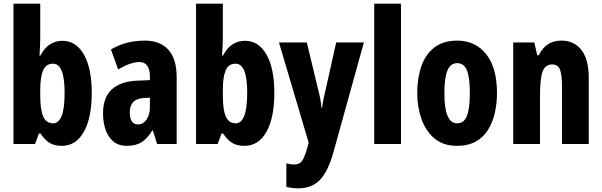

<svg xmlns="http://www.w3.org/2000/svg" viewBox="-20 -780 3261 1040"><path d="M198 -578Q198 -547 194 -479H199Q221 -521 251 -540Q281 -559 318 -559Q392 -559 434.5 -484.5Q477 -410 477 -276Q477 -143 434.5 -66.5Q392 10 315 10Q278 10 252 -4Q226 -18 199 -57H191L170 0H53V-760H198ZM267 -435Q229 -435 213.5 -399Q198 -363 198 -293V-263Q198 -184 214.5 -148Q231 -112 268 -112Q298 -112 314 -152.5Q330 -193 330 -278Q330 -435 267 -435Z M766 -560Q847 -560 892 -510.5Q937 -461 937 -362V0H831L808 -73H805Q779 -31 748 -10.5Q717 10 667 10Q621 10 592.5 -15Q564 -40 551 -80Q538 -120 538 -165Q538 -252 585.5 -295.5Q633 -339 722 -343L792 -346V-364Q792 -444 735 -444Q688 -444 620 -404L581 -512Q660 -560 766 -560ZM758 -249Q683 -245 683 -171Q683 -106 728 -106Q755 -106 773.5 -132Q792 -158 792 -201V-251Z M1187 -578Q1187 -547 1183 -479H1188Q1210 -521 1240 -540Q1270 -559 1307 -559Q1381 -559 1423.5 -484.5Q1466 -410 1466 -276Q1466 -143 1423.5 -66.5Q1381 10 1304 10Q1267 10 1241 -4Q1215 -18 1188 -57H1180L1159 0H1042V-760H1187ZM1256 -435Q1218 -435 1202.5 -399Q1187 -363 1187 -293V-263Q1187 -184 1203.5 -148Q1220 -112 1257 -112Q1287 -112 1303 -152.5Q1319 -193 1319 -278Q1319 -435 1256 -435Z M1491 -550H1642L1703 -296Q1710 -270 1715 -243.5Q1720 -217 1721 -197H1725Q1727 -216 1731.5 -239.5Q1736 -263 1744 -295L1801 -550H1951L1786 45Q1756 151 1712 195.5Q1668 240 1597 240Q1579 240 1563 238Q1547 236 1531 232V105Q1553 111 1571 111Q1591 111 1603 104Q1615 97 1625 76Q1635 55 1646 15L1652 -7Z M2152 0H2007V-760H2152Z M2672 -276Q2672 -221 2660.5 -169.5Q2649 -118 2624 -77.5Q2599 -37 2557.5 -13.5Q2516 10 2455 10Q2381 10 2333.5 -30Q2286 -70 2263 -135.5Q2240 -201 2240 -276Q2240 -357 2262.5 -421.5Q2285 -486 2333 -523Q2381 -560 2457 -560Q2555 -560 2613.5 -486.5Q2672 -413 2672 -276ZM2387 -274Q2387 -112 2456 -112Q2494 -112 2509.5 -153Q2525 -194 2525 -276Q2525 -358 2509.5 -398Q2494 -438 2456 -438Q2420 -438 2403.5 -398Q2387 -358 2387 -274Z M3021 -560Q3091 -560 3130 -508.5Q3169 -457 3169 -361V0H3024V-317Q3024 -373 3013.5 -402Q3003 -431 2972 -431Q2933 -431 2919 -392.5Q2905 -354 2905 -258V0H2760V-550H2874L2890 -481H2899Q2936 -560 3021 -560Z"/></svg>

Font: Noto Sans Arabic ExtCond ExtBd
Style: Regular
Weight: 800
Width: 2
Designer: Monotype Design Team, Nadine Chahine, Nizar Qandah and Khaled Hosny
Foundry: Monotype Imaging Inc.
Version: Version 2.012; ttfautohint (v1.8.4.7-5d5b)